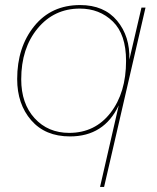

<svg xmlns="http://www.w3.org/2000/svg" viewBox="-20 -530 622 760"><path d="M540 -500H556L392 210H376L450 -113Q392 10 257 10Q159 10 103.5 -54Q48 -118 48 -217Q48 -343 115.5 -426.5Q183 -510 297 -510Q392 -510 443.5 -448Q495 -386 492 -294ZM254 -4Q356 -4 417.5 -83.5Q479 -163 479 -289Q479 -394 426.5 -445Q374 -496 296 -496Q194 -496 129 -417.5Q64 -339 64 -216Q64 -120 117 -62Q170 -4 254 -4Z"/></svg>

Font: Elaine Sans Thin
Style: Italic
Weight: 250
Italic angle: -13°
Designer: Wei Huang
Foundry: Wei Huang
Version: Version 2.001;December 24, 2019;FontCreator 12.0.0.2547 64-b